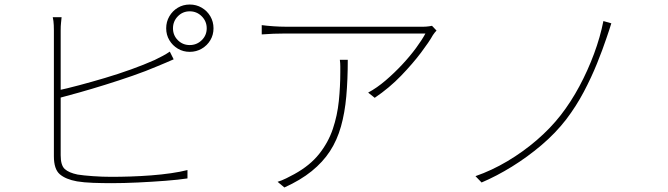

<svg xmlns="http://www.w3.org/2000/svg" viewBox="-20 -810 2950 848"><path d="M744 -685Q744 -654 765.5 -632.5Q787 -611 818 -611Q849 -611 871 -632.5Q893 -654 893 -685Q893 -716 871 -738Q849 -760 818 -760Q787 -760 765.5 -738Q744 -716 744 -685ZM714 -685Q714 -714 728 -738Q742 -762 765.5 -776Q789 -790 818 -790Q847 -790 871 -776Q895 -762 909 -738Q923 -714 923 -685Q923 -656 909 -632.5Q895 -609 871 -595Q847 -581 818 -581Q789 -581 765.5 -595Q742 -609 728 -632.5Q714 -656 714 -685ZM252 -734Q251 -721 249.5 -708.5Q248 -696 248 -676Q248 -665 248 -625Q248 -585 248 -528.5Q248 -472 248 -409Q248 -346 248 -287.5Q248 -229 248 -185.5Q248 -142 248 -124Q248 -80 266 -63.5Q284 -47 323 -39Q348 -35 390 -32Q432 -29 472 -29Q512 -29 557.5 -30.5Q603 -32 648.5 -35.5Q694 -39 735.5 -45Q777 -51 808 -59V-22Q769 -16 710.5 -11.5Q652 -7 589 -4Q526 -1 472 -1Q432 -1 391 -2.5Q350 -4 320 -9Q270 -18 244 -40.5Q218 -63 218 -120Q218 -140 218 -184.5Q218 -229 218 -288.5Q218 -348 218 -410.5Q218 -473 218 -529.5Q218 -586 218 -625.5Q218 -665 218 -676Q218 -689 217.5 -698.5Q217 -708 216 -717Q215 -726 213 -734ZM233 -410Q275 -419 329.5 -433.5Q384 -448 443 -465.5Q502 -483 559 -503.5Q616 -524 663 -545Q682 -554 699.5 -563.5Q717 -573 730 -582L747 -548Q733 -542 713.5 -533.5Q694 -525 674 -517Q625 -496 566 -475.5Q507 -455 446 -436Q385 -417 330 -401.5Q275 -386 233 -375Z M1908 -675Q1904 -671 1900 -666Q1896 -661 1892 -655Q1876 -626 1839.5 -577.5Q1803 -529 1751.5 -475.5Q1700 -422 1635 -378L1606 -401Q1645 -422 1683.5 -455Q1722 -488 1756.5 -525Q1791 -562 1817.5 -598Q1844 -634 1859 -662Q1842 -662 1802 -662Q1762 -662 1708 -662Q1654 -662 1593 -662Q1532 -662 1472.5 -662Q1413 -662 1363 -662Q1313 -662 1280.5 -662Q1248 -662 1241 -662Q1216 -662 1187.5 -661Q1159 -660 1136 -658V-699Q1159 -696 1187.5 -694Q1216 -692 1241 -692Q1248 -692 1281 -692Q1314 -692 1364 -692Q1414 -692 1473.5 -692Q1533 -692 1593 -692Q1653 -692 1706.5 -692Q1760 -692 1798 -692Q1836 -692 1851 -692Q1856 -692 1862.5 -692.5Q1869 -693 1876 -694Q1883 -695 1888 -696ZM1516 -546Q1516 -458 1509.5 -385Q1503 -312 1486 -251.5Q1469 -191 1437.5 -142.5Q1406 -94 1356.5 -54Q1307 -14 1236 18L1206 -7Q1223 -12 1244.5 -22.5Q1266 -33 1280 -41Q1349 -79 1389.5 -130Q1430 -181 1450 -240.5Q1470 -300 1476.5 -364Q1483 -428 1483 -491Q1483 -504 1483 -517.5Q1483 -531 1481 -546Z M2680 -707Q2676 -694 2670 -675.5Q2664 -657 2659 -643Q2642 -592 2617 -530Q2592 -468 2558.5 -404.5Q2525 -341 2481 -283Q2434 -222 2371.5 -169Q2309 -116 2241 -74Q2173 -32 2107 -4L2080 -32Q2152 -57 2221 -98Q2290 -139 2350.5 -191Q2411 -243 2457 -302Q2502 -360 2539 -429Q2576 -498 2603.5 -572Q2631 -646 2645 -717Z"/></svg>

Font: Noto Sans JP Thin Thin
Style: Regular
Weight: 250
Version: Version 2.004-H2;hotconv 1.0.118;makeotfexe 2.5.65603